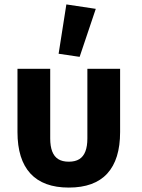

<svg xmlns="http://www.w3.org/2000/svg" viewBox="-20 -836 640 868"><path d="M207 -210Q207 -175 216 -151.5Q225 -128 243.5 -116.5Q262 -105 291 -105Q320 -105 338.5 -116.5Q357 -128 366 -151.5Q375 -175 375 -210V-525H523V-239Q523 -115 465 -51.5Q407 12 291 12Q176 12 117.5 -51.5Q59 -115 59 -239V-525H207ZM340 -579 245 -593 280 -816 413 -796Z"/></svg>

Font: Lilex
Style: Regular
Weight: 400
Monospace: yes
Designer: Mike Abbink, Paul van der Laan, Pieter van Rosmalen, Mikhael Khrustik
Foundry: Mikhael Khrustik
Version: Version 2.510